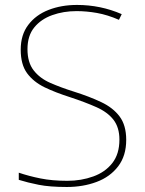

<svg xmlns="http://www.w3.org/2000/svg" viewBox="-20 -744 583 774"><path d="M488.8 -180.2Q488.8 -116.2 456.5 -73.7Q423.8 -30.8 369.1 -10.5Q314.5 9.8 249.5 9.8Q180.7 9.8 136.2 1Q91.8 -7.8 55.7 -19V-47.9Q95.7 -34.2 143.1 -24.7Q190.4 -15.1 251.5 -15.1Q307.6 -15.1 356 -32.7Q403.8 -49.8 432.6 -86.4Q461.4 -123 461.4 -181.2Q461.4 -230 437.5 -261.2Q413.6 -292 368.7 -312Q323.7 -332 262.7 -352.1Q233.9 -361.3 208 -371.3Q182.1 -381.3 159.7 -392.1Q114.7 -414.1 89.1 -449Q63.5 -483.9 63.5 -543.9Q63.5 -604 94.2 -644Q124.5 -684.1 176 -704.1Q227.5 -724.1 290.5 -724.1Q385.3 -724.1 470.7 -687L459.5 -664.1Q413.6 -684.1 371.1 -691.7Q328.6 -699.2 288.6 -699.2Q235.8 -699.2 190.9 -683.1Q145.5 -667 118.2 -633.5Q90.8 -600.1 90.8 -545.9Q90.8 -492.2 115.7 -460.4Q140.6 -428.2 183.1 -409.7Q225.6 -391.1 276.9 -375Q340.3 -355 387.7 -332.5Q435.5 -310.1 462.2 -274.4Q488.8 -238.8 488.8 -180.2Z"/></svg>

Font: Nokora Thin
Style: Regular
Weight: 100
Designer: Danh Hong
Version: Version 8.000; ttfautohint (v1.8.3)